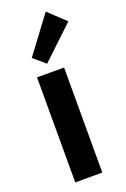

<svg xmlns="http://www.w3.org/2000/svg" viewBox="-154 -849 591 899"><g transform="rotate(-20 142.0 -399.5)"><path d="M56.6 -523.4H191.4V0H56.6ZM64.5 -617.2 200.2 -798.8 284.2 -719.7 123 -567.4Z"/></g></svg>

Font: Reddit Sans Vanilla
Style: Bold
Weight: 700
Designer: Stephen Hutchings
Foundry: Reddit
Version: Version 1.013